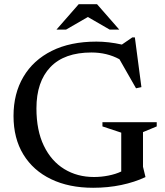

<svg xmlns="http://www.w3.org/2000/svg" viewBox="-20 -878 781 909"><path d="M657 -88.5 668.5 -41V-39.5Q617.5 -15.5 554.2 -2.2Q491 11 421 11Q306.5 11 221.8 -29.8Q137 -70.5 90.5 -146.8Q44 -223 44 -329Q44 -435 90.8 -514.2Q137.5 -593.5 225.2 -637.2Q313 -681 436.5 -681Q494.5 -681 557 -667L606.5 -701H618.5L649.5 -465.5L624 -460L545.5 -597.5Q486.5 -629.5 413 -629.5Q284.5 -629.5 218.5 -560.2Q152.5 -491 152.5 -365Q152.5 -260 187.8 -187.5Q223 -115 284.5 -77.5Q346 -40 425 -40Q459.5 -40 493.5 -46.8Q527.5 -53.5 554 -66V-250L465 -279.5V-299.5H722V-279.5L657 -252.5ZM499 -738 396 -797.5 293 -738H247.5L352.5 -858H439.5L544.5 -738Z"/></svg>

Font: Newsreader Text Medium
Style: Regular
Weight: 500
Designer: Hugues Gentile
Foundry: Production Type
Version: Version 1.001